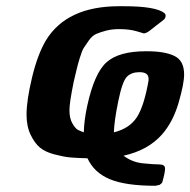

<svg xmlns="http://www.w3.org/2000/svg" viewBox="-20 -495 609 614"><path d="M64.9 -128.9Q64.9 -173.8 82.5 -247.3Q100.1 -320.8 127 -366.2Q193.8 -475.1 360.8 -475.1H376Q478 -475.1 505.9 -453.1L508.8 -449.2L509.8 -443.8Q508.8 -437 505.4 -433.6Q502 -430.2 478 -412.1Q466.8 -403.3 459 -397Q446.8 -388.2 439.9 -388.2L417 -395Q394 -401.9 360.8 -401.9Q337.9 -401.9 319.3 -397Q300.8 -392.1 287.8 -386.5Q274.9 -380.9 264.4 -366Q253.9 -351.1 248 -342Q242.2 -333 235.1 -309.6Q228 -286.1 225.6 -275.1Q223.1 -264.2 215.8 -233.9Q201.7 -165 202.1 -142.1Q202.1 -116.2 211.7 -100.1Q221.2 -84 228.5 -80.1Q235.8 -76.2 248 -71.8Q249 -110.8 258.8 -155.8Q281.7 -261.7 321.3 -296.4Q360.8 -331.1 446.8 -331.1H450.2Q507.3 -331.1 538.1 -315.9Q568.8 -300.8 568.8 -256.8Q568.8 -227.1 551 -166Q533.2 -105 498 -64.9Q453.1 -14.2 375 2.9Q402.8 23.9 437 27.3Q471.2 30.8 489.5 30.8Q507.8 30.8 507.8 43.9Q507.8 57.1 499 87.9L496.1 91.8L490.2 96.2Q478 99.1 477.1 99.1Q381.8 99.1 331.3 78.1Q280.8 57.1 259.8 11.2Q225.6 10.3 205.3 8.5Q185.1 6.8 155 -1Q125 -8.8 107.9 -22.9Q90.8 -37.1 77.9 -64Q64.9 -90.8 64.9 -128.9ZM344.2 -71.8Q394 -84 417.5 -119.9Q440.9 -155.8 455.1 -237.8Q456.1 -252.9 448.5 -258.5Q440.9 -264.2 426.8 -264.2H425.8Q400.9 -264.2 386.2 -250Q371.1 -234.9 358.2 -171.4Q345.2 -107.9 344.2 -71.8Z"/></svg>

Font: CMU Sans Serif
Style: BoldOblique
Weight: 700
Italic angle: -12°
Version: Version 0.7.0